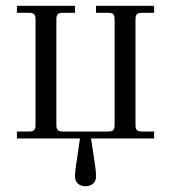

<svg xmlns="http://www.w3.org/2000/svg" viewBox="-20 -476 588 660"><path d="M38.1 0V-23.9H80.1Q92.3 -23.9 97.2 -28.8Q102.1 -33.7 102.1 -45.9V-410.2Q102.1 -422.4 97.2 -427.2Q92.3 -432.1 80.1 -432.1H38.1V-456.1H237.8V-432.1H195.8Q183.6 -432.1 178.7 -427.2Q173.8 -422.4 173.8 -410.2V-45.9Q173.8 -33.7 178.7 -28.8Q183.6 -23.9 195.8 -23.9H352.1Q364.3 -23.9 369.1 -28.8Q374 -33.7 374 -45.9V-410.2Q374 -422.4 369.1 -427.2Q364.3 -432.1 352.1 -432.1H310.1V-456.1H509.8V-432.1H467.8Q455.6 -432.1 450.7 -427.2Q445.8 -422.4 445.8 -410.2V-45.9Q445.8 -33.7 450.7 -28.8Q455.6 -23.9 467.8 -23.9H509.8V0H293L307.1 94.2Q310.1 112.3 310.1 130.9Q310.1 146.5 299.8 155.3Q289.6 164.1 273.9 164.1Q258.3 164.1 248 155.3Q237.8 146.5 237.8 130.9Q237.8 115.7 241.2 94.2L254.9 0Z"/></svg>

Font: Flanker Steampunk
Style: Regular
Weight: 400
Designer: Alexey Kryukov, Leonardo Di Lena
Foundry: Alexey Kryukov, Leonardo Di Lena
Version: 1.210